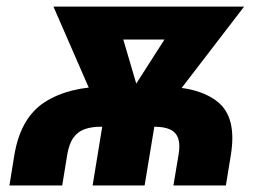

<svg xmlns="http://www.w3.org/2000/svg" viewBox="-20 -566 809 586"><path d="M8.8 0 23.9 -93.3Q43 -207 116.7 -254.4Q190.4 -301.8 307.6 -301.8H471.2Q587.4 -301.8 645.3 -254.4Q703.1 -207 684.6 -93.3L669.4 0H509.3L524.9 -93.3Q530.3 -124.5 523.9 -143.3Q517.6 -162.1 499.5 -170.7Q481.4 -179.2 450.7 -179.2H287.6Q260.3 -179.2 239.3 -172.1Q218.3 -165 204.6 -146.5Q190.9 -127.9 185.1 -93.3L169.9 0ZM262.7 0 301.8 -239.3H460.9L421.4 0ZM300.8 -184.1 143.1 -545.9H326.7L415.5 -244.1L388.7 -184.1ZM360.4 -184.1 355 -247.1 546.4 -545.9H725.1L447.3 -184.1ZM228.5 -445.3 245.1 -545.9H639.6L623 -445.3Z"/></svg>

Font: Inter ExtraBold
Style: Italic
Weight: 800
Italic angle: -9.3988°
Designer: Rasmus Andersson
Foundry: rsms
Version: Version 4.001;git-66647c0bb